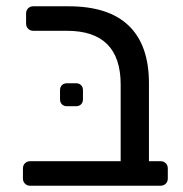

<svg xmlns="http://www.w3.org/2000/svg" viewBox="-20 -591 583 611"><path d="M53 -23V-55Q53 -65 59.5 -71.5Q66 -78 76 -78H364V-322Q364 -493 193 -493H86Q76 -493 69.5 -499.5Q63 -506 63 -516V-548Q63 -558 69.5 -564.5Q76 -571 86 -571H198Q326 -571 390 -509Q454 -447 454 -326V-78H491Q501 -78 507.5 -71.5Q514 -65 514 -55V-23Q514 -13 507.5 -6.5Q501 0 491 0H76Q66 0 59.5 -6.5Q53 -13 53 -23ZM171 -275V-304Q171 -314 177 -320Q183 -326 193 -326H222Q232 -326 238 -320Q244 -314 244 -304V-275Q244 -265 238 -259Q232 -253 222 -253H193Q183 -253 177 -259Q171 -265 171 -275Z"/></svg>

Font: Contemporary
Style: Regular
Weight: 400
Designer: Victor Tran
Foundry: Victor Tran
Version: Version 1.100